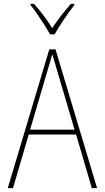

<svg xmlns="http://www.w3.org/2000/svg" viewBox="-20 -969 540 989"><path d="M20 0 234 -715H266L480 0H453L372 -276H128L47 0ZM224 -603 135 -301H364L275 -603Q269 -624 263 -644Q257 -664 249 -689Q243 -667 237 -646.5Q231 -626 224 -603ZM238 -792Q225 -815 207 -843.5Q189 -872 170.5 -898.5Q152 -925 137 -943V-949H155Q179 -923 204.5 -889Q230 -855 249 -824Q290 -887 345 -949H363V-943Q338 -912 309 -868.5Q280 -825 261 -792Z"/></svg>

Font: Noto Sans Mono ExtraCondensed Thin
Style: Regular
Weight: 100
Width: 2
Designer: Monotype Design Team
Foundry: Monotype Imaging Inc.
Version: Version 2.014; ttfautohint (v1.8.4.7-5d5b)